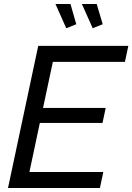

<svg xmlns="http://www.w3.org/2000/svg" viewBox="-20 -939 661 959"><path d="M171 -710H621L604 -630H244L195 -400H508L492 -325H179L127 -80H496L479 0H20ZM389 -919H463L493 -818L443 -798ZM257 -919H332L361 -818L311 -798Z"/></svg>

Font: Raleway Medium
Style: Italic
Weight: 500
Italic angle: -12°
Designer: Matt McInerney, Pablo Impallari, Rodrigo Fuenzalida
Foundry: Matt McInerney, Pablo Impallari, Rodrigo Fuenzalida
Version: Version 4.026